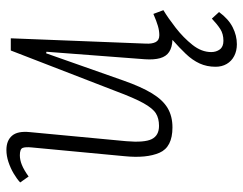

<svg xmlns="http://www.w3.org/2000/svg" viewBox="-102 -456 777 614"><g transform="rotate(-90 287.0 -148.5)"><path d="M11 -473Q23 -484 40 -494Q57 -504 76.5 -510.5Q96 -517 115 -517Q145 -517 160.5 -499Q176 -481 172 -442L143 -134Q138 -76 149.5 -52.5Q161 -29 192 -29Q216 -29 232 -39Q248 -49 264.5 -78.5Q281 -108 303 -167L433 -503H472L455 -71Q454 -51 460 -39.5Q466 -28 482 -28Q496 -28 511.5 -32.5Q527 -37 550 -47L562 -15Q537 0 505.5 24.5Q474 49 451 78Q428 107 428 138Q428 154 436.5 165.5Q445 177 464 177Q486 177 501.5 167Q517 157 535 140L556 163Q534 193 507.5 206.5Q481 220 453 220Q432 220 415.5 211.5Q399 203 390 187.5Q381 172 381 152Q381 124 391.5 101Q402 78 422 57Q442 36 467 14Q443 13 428.5 3.5Q414 -6 408.5 -25.5Q403 -45 405 -74L429 -389L424 -390L337 -143Q317 -86 296 -51.5Q275 -17 249 -1.5Q223 14 187 14Q124 14 106 -27.5Q88 -69 95 -139L123 -436Q125 -456 121.5 -465Q118 -474 98 -474Q83 -474 67 -467.5Q51 -461 30 -446Z"/></g></svg>

Font: Literata ExtraLight
Style: Italic
Weight: 250
Italic angle: -2°
Designer: Latin by Veronika Burian and Jose Scaglione. Greek by Irene Vlachou. Cyrillic by Vera Evstafieva
Foundry: TypeTogether
Version: Version 3.002